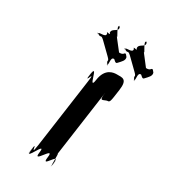

<svg xmlns="http://www.w3.org/2000/svg" viewBox="-250 -1241 1152 1304"><g transform="rotate(30 326.0 -589.0)"><path d="M442 -825C419 -825 352 -822 338 -722C324 -620 299 -834 286 -742C272 -642 298 -840 284 -740C269 -630 312 -802 295 -684L219 -141C202 -23 207 -195 192 -85C178 15 208 -184 194 -84C181 8 265 -205 251 -103C237 -3 330 -203 316 -103C302 -1 385 -193 370 -84C356 16 386 -185 372 -85C359 5 372 -223 360 -141L436 -684C424 -602 440 -627 473 -637C496 -637 495 -642 509 -742C522 -834 483 -825 442 -825ZM408 -898C400 -888 395 -885 374 -906C340 -912 368 -842 347 -850C326 -870 370 -828 351 -851C327 -882 358 -868 325 -900C304 -920 264 -959 243 -980C210 -1011 224 -979 193 -1002C169 -1019 213 -978 192 -999C183 -1020 254 -998 245 -1032C224 -1052 279 -1025 258 -1046C253 -1084 315 -1078 296 -1116C275 -1136 314 -1095 293 -1116C269 -1119 322 -1043 315 -1047C294 -1067 403 -935 382 -956C369 -968 387 -954 408 -967C420 -980 421 -983 439 -959C447 -935 425 -917 408 -898ZM619 -898C611 -888 606 -885 585 -906C551 -912 579 -842 558 -850C537 -870 581 -828 562 -851C538 -882 569 -868 536 -900C515 -920 475 -959 454 -980C421 -1011 435 -979 404 -1002C380 -1019 424 -978 403 -999C394 -1020 464 -998 455 -1032C434 -1052 490 -1025 469 -1046C464 -1084 526 -1078 507 -1116C486 -1136 525 -1095 504 -1116C480 -1119 534 -1043 527 -1047C506 -1067 614 -935 593 -956C580 -968 598 -954 619 -967C631 -980 632 -983 650 -959C658 -935 636 -917 619 -898Z"/></g></svg>

Font: Hussar Przerywany
Style: Obl
Weight: 400
Foundry: Cannot Into Space Fonts
Version: Version 0.982